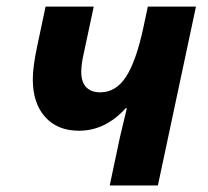

<svg xmlns="http://www.w3.org/2000/svg" viewBox="-20 -566 635 586"><path d="M119.1 -545.9H266.1L235.8 -403.8Q228 -370.6 228 -346.2Q228 -315.4 243.2 -299.8Q258.3 -284.2 286.1 -284.2Q334 -284.2 365 -332.3Q396 -380.4 418 -483.9L431.2 -545.9H578.1L461.9 0H314.9L346.2 -147.9L367.2 -235.8H363.8Q301.3 -167 221.2 -167Q155.3 -167 117.7 -209Q80.1 -251 80.1 -324.2Q80.1 -362.8 94.2 -428.2Z"/></svg>

Font: Zoram GWebM
Style: Bold Italic
Weight: 700
Italic angle: -12°
Foundry: Ascender Corporation
Version: Version 1.000